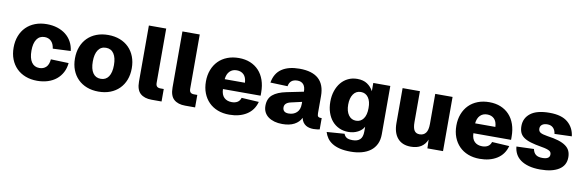

<svg xmlns="http://www.w3.org/2000/svg" viewBox="-56 -1213 5712 1877"><g transform="rotate(10 2799.5 -274.0)"><path d="M318 12Q254 12 202 -8Q150 -28 113 -65Q76 -102 56 -153.5Q36 -205 36 -269Q36 -332 56 -384Q76 -436 113 -473Q150 -510 202 -530Q254 -550 318 -550Q374 -550 421.5 -535Q469 -520 505 -492Q541 -464 563.5 -423.5Q586 -383 592 -332L415 -324Q408 -373 382.5 -397.5Q357 -422 318 -422Q267 -422 240 -382Q213 -342 213 -269Q213 -195 240 -155Q267 -115 318 -115Q358 -115 384 -139.5Q410 -164 415 -218L592 -212Q587 -160 565 -118.5Q543 -77 507.5 -48Q472 -19 423.5 -3.5Q375 12 318 12Z M927 12Q863 12 811 -8Q759 -28 722 -65Q685 -102 665 -153.5Q645 -205 645 -269Q645 -332 665 -384Q685 -436 722 -473Q759 -510 811 -530Q863 -550 927 -550Q991 -550 1043 -530Q1095 -510 1132 -473Q1169 -436 1189 -384Q1209 -332 1209 -269Q1209 -205 1189 -153.5Q1169 -102 1132 -65Q1095 -28 1043 -8Q991 12 927 12ZM927 -115Q978 -115 1005 -155Q1032 -195 1032 -269Q1032 -342 1005 -382.5Q978 -423 927 -423Q876 -423 849 -382.5Q822 -342 822 -269Q822 -195 849 -155Q876 -115 927 -115Z M1453 0Q1381 0 1341 -35.5Q1301 -71 1301 -153V-710H1473V-172Q1473 -146 1484.5 -135Q1496 -124 1519 -124H1552V0Z M1786 0Q1714 0 1674 -35.5Q1634 -71 1634 -153V-710H1806V-172Q1806 -146 1817.5 -135Q1829 -124 1852 -124H1885V0Z M2225 12Q2161 12 2109.5 -8Q2058 -28 2021.5 -65Q1985 -102 1965 -153.5Q1945 -205 1945 -269Q1945 -332 1965 -384Q1985 -436 2021.5 -473Q2058 -510 2109.5 -530Q2161 -550 2224 -550Q2287 -550 2337 -529.5Q2387 -509 2422.5 -471Q2458 -433 2477 -378.5Q2496 -324 2496 -256V-224H2122Q2124 -167 2152.5 -140Q2181 -113 2228 -113Q2261 -113 2284 -126.5Q2307 -140 2317 -171L2489 -161Q2466 -76 2396 -32Q2326 12 2225 12ZM2323 -322Q2320 -376 2293.5 -402Q2267 -428 2224 -428Q2181 -428 2154 -400.5Q2127 -373 2122 -322Z M2751 12Q2708 12 2673 2Q2638 -8 2612.5 -26.5Q2587 -45 2573 -72.5Q2559 -100 2559 -135Q2559 -207 2604.5 -245.5Q2650 -284 2739 -302L2906 -336Q2906 -384 2885 -408Q2864 -432 2826 -432Q2751 -432 2739 -361L2568 -367Q2584 -461 2650.5 -505.5Q2717 -550 2826 -550Q3078 -550 3078 -323V-153Q3078 -128 3086 -120Q3094 -112 3109 -112H3122V0Q3114 2 3096 4.5Q3078 7 3061 7Q3042 7 3022 3Q3002 -1 2985.5 -11Q2969 -21 2956.5 -38Q2944 -55 2938 -82Q2917 -38 2870 -13Q2823 12 2751 12ZM2795 -100Q2844 -100 2875 -129Q2906 -158 2906 -213V-235L2801 -211Q2736 -197 2736 -151Q2736 -127 2750.5 -113.5Q2765 -100 2795 -100Z M3457 162Q3394 162 3349 151Q3304 140 3272.5 120Q3241 100 3222 73Q3203 46 3193 13L3369 0Q3377 23 3396 35.5Q3415 48 3457 48Q3504 48 3529.5 24Q3555 0 3555 -55V-103Q3536 -67 3494 -45.5Q3452 -24 3400 -24Q3351 -24 3310 -42.5Q3269 -61 3239.5 -95Q3210 -129 3193.5 -177.5Q3177 -226 3177 -286Q3177 -344 3193.5 -392.5Q3210 -441 3239 -476Q3268 -511 3309 -530.5Q3350 -550 3399 -550Q3459 -550 3498 -524Q3537 -498 3559 -456V-538H3728V-58Q3728 -2 3708 39.5Q3688 81 3652 108Q3616 135 3566 148.5Q3516 162 3457 162ZM3456 -145Q3502 -145 3529 -182Q3556 -219 3556 -287Q3557 -354 3530 -392Q3503 -430 3456 -430Q3408 -430 3381 -391Q3354 -352 3354 -287Q3354 -222 3381.5 -183.5Q3409 -145 3456 -145Z M4027 12Q3942 12 3896 -41Q3850 -94 3850 -191V-538H4022V-231Q4022 -174 4038.5 -148Q4055 -122 4091 -122Q4131 -122 4152.5 -150Q4174 -178 4174 -240V-538H4346V0H4191L4188 -87Q4148 12 4027 12Z M4711 12Q4647 12 4595.5 -8Q4544 -28 4507.5 -65Q4471 -102 4451 -153.5Q4431 -205 4431 -269Q4431 -332 4451 -384Q4471 -436 4507.5 -473Q4544 -510 4595.5 -530Q4647 -550 4710 -550Q4773 -550 4823 -529.5Q4873 -509 4908.5 -471Q4944 -433 4963 -378.5Q4982 -324 4982 -256V-224H4608Q4610 -167 4638.5 -140Q4667 -113 4714 -113Q4747 -113 4770 -126.5Q4793 -140 4803 -171L4975 -161Q4952 -76 4882 -32Q4812 12 4711 12ZM4809 -322Q4806 -376 4779.5 -402Q4753 -428 4710 -428Q4667 -428 4640 -400.5Q4613 -373 4608 -322Z M5312 12Q5247 12 5198 -1.5Q5149 -15 5116 -39Q5083 -63 5065.5 -96.5Q5048 -130 5045 -169L5218 -175Q5225 -139 5247.5 -121Q5270 -103 5313 -103Q5386 -103 5386 -149Q5386 -160 5382 -169Q5378 -178 5367.5 -184.5Q5357 -191 5337.5 -197Q5318 -203 5287 -208Q5221 -219 5177 -232.5Q5133 -246 5106.5 -265.5Q5080 -285 5069 -312Q5058 -339 5058 -375Q5058 -454 5120 -502Q5182 -550 5309 -550Q5428 -550 5489.5 -498Q5551 -446 5561 -361L5390 -355Q5385 -393 5363.5 -414Q5342 -435 5307 -435Q5273 -435 5254 -420.5Q5235 -406 5235 -381Q5235 -355 5254.5 -342.5Q5274 -330 5325 -322Q5391 -313 5436 -299Q5481 -285 5509.5 -264.5Q5538 -244 5550.5 -216.5Q5563 -189 5563 -153Q5563 -72 5496.5 -30Q5430 12 5312 12Z"/></g></svg>

Font: Geist ExtBd
Style: Regular
Weight: 400
Designer: Basement.studio, Andrés Briganti, Mateo Zaragoza
Foundry: Basement.studio, Vercel, Andrés Briganti, Guido Ferreyra, Mateo Zaragoza
Version: Version 1.401